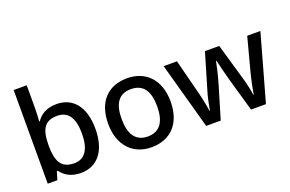

<svg xmlns="http://www.w3.org/2000/svg" viewBox="-97 -1107 2209 1464"><g transform="rotate(-20 1008.0 -375.0)"><path d="M189 -577V-760H83V0H161L181 -66H189C219 -25 268 10 351 10C480 10 568 -85 568 -270C568 -454 481 -548 352 -548C269 -548 219 -513 189 -468H184C186 -490 189 -534 189 -577ZM327 -462C415 -462 459 -398 459 -271C459 -146 415 -77 329 -77C221 -77 189 -145 189 -269V-277C190 -402 224 -462 327 -462Z M1178 -270C1178 -449 1073 -549 926 -549C769 -549 672 -449 672 -270C672 -91 778 10 923 10C1079 10 1178 -91 1178 -270ZM781 -270C781 -392 824 -461 924 -461C1025 -461 1069 -392 1069 -270C1069 -149 1025 -77 925 -77C825 -77 781 -149 781 -270Z M1656 -270 1733 -1H1854L2005 -540H1898L1826 -267C1811 -209 1796 -135 1792 -102H1788C1784 -139 1767 -209 1755 -249L1671 -540H1555L1469 -249C1457 -213 1441 -136 1436 -101H1432C1427 -139 1413 -211 1398 -267L1328 -540H1220L1369 -1H1487L1567 -269C1583 -322 1603 -408 1609 -441H1613C1620 -408 1641 -322 1656 -270Z"/></g></svg>

Font: Noto Sans Hanifi Rohingya Medium
Style: Regular
Weight: 500
Designer: Monotype Design Team and DaltonMaag
Foundry: Google LLC
Version: Version 2.102